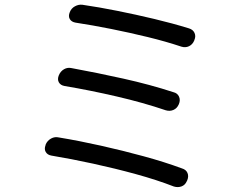

<svg xmlns="http://www.w3.org/2000/svg" viewBox="-20 -772 1040 806"><path d="M273 -721Q279 -737 294.5 -745.5Q310 -754 326 -752Q395 -742 472.5 -726.5Q550 -711 627.5 -692.5Q705 -674 773 -653Q790 -648 796.5 -634Q803 -620 796 -604L795 -601Q788 -585 773.5 -578Q759 -571 742 -576Q676 -598 600 -616.5Q524 -635 446.5 -650.5Q369 -666 297 -677Q280 -680 273 -692Q266 -704 273 -721ZM227 -456Q234 -473 249 -481.5Q264 -490 281 -486Q385 -467 497.5 -442Q610 -417 708 -385Q725 -381 731.5 -366.5Q738 -352 731 -335L730 -333Q723 -317 708 -310.5Q693 -304 676 -309Q582 -341 470 -367Q358 -393 251 -411Q234 -414 227 -426.5Q220 -439 227 -456ZM172 -166Q179 -182 194.5 -190.5Q210 -199 227 -195Q312 -181 403.5 -160.5Q495 -140 583 -116Q671 -92 744 -65Q761 -60 767 -46Q773 -32 766 -15L764 -11Q757 5 742 10.5Q727 16 710 11Q638 -17 550.5 -41Q463 -65 371 -85Q279 -105 195 -119Q179 -122 172 -134Q165 -146 171 -162Z"/></svg>

Font: Chiron GoRound TC
Style: Regular
Weight: 400
Designer: Ryoko NISHIZUKA 西塚涼子 (kana, bopomofo & ideographs); Paul D. Hunt (Latin, Greek & Cyrillic); Sandoll Communications 산돌커뮤니
Foundry: Adobe
Version: Version 1.000;hotconv 1.1.1;makeotfexe 2.6.0